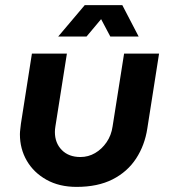

<svg xmlns="http://www.w3.org/2000/svg" viewBox="-20 -720 668 752"><path d="M603 -510 557 -217Q547 -151 513 -99Q479 -47 421 -17.5Q363 12 280 12Q212 12 162 -16Q112 -44 85 -90.5Q58 -137 58 -194Q58 -203 59.5 -214.5Q61 -226 62 -236L105 -510H242L197 -225Q196 -219 195.5 -213.5Q195 -208 195 -203Q195 -160 222 -132.5Q249 -105 295 -105Q326 -105 352.5 -120.5Q379 -136 397.5 -163Q416 -190 421 -225L466 -510ZM208 -577 312 -700H459L523 -577H412L376 -645L319 -577Z"/></svg>

Font: MuseoModerno Thin SemiBold
Style: Italic
Weight: 600
Italic angle: -9°
Version: Version 1.003